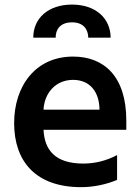

<svg xmlns="http://www.w3.org/2000/svg" viewBox="-20 -796 601 826"><path d="M219.5 -633.9C219.1 -668 238.3 -699.9 289.8 -699.9C339.5 -699.9 359.4 -669 359.7 -633.9H456C455.6 -717 391.7 -776.3 289.8 -776.3C187.1 -776.3 122.9 -717 123.2 -633.9ZM523.4 -277C523.4 -468 427.2 -552.6 294.4 -552.6C132.1 -552.6 40.8 -425.1 40.8 -266.3C40.8 -100.9 134.6 9.2 329.2 9.2C382.8 9.2 437.9 -2.8 483.7 -22V-128.9C441.8 -106.5 392.4 -92.3 338.4 -92.3C216.6 -92.3 171.2 -151.6 167.3 -237.6H523.4ZM167.3 -324.2C170.5 -393.8 218 -452.4 294.4 -452.4C368.6 -452.4 407.7 -398.4 408 -324.2Z"/></svg>

Font: TID UI Semi Bold
Style: Regular
Weight: 600
Designer: The TID Project Authors
Foundry: Bakken & Bæck
Version: Version 1.001;hotconv 1.0.109;makeotfexe 2.5.65596